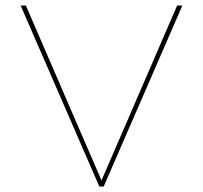

<svg xmlns="http://www.w3.org/2000/svg" viewBox="-20 -678 738 698"><path d="M643 -658 357 0H341L55 -658H74L349 -22L624 -658Z"/></svg>

Font: Ysabeau Infant Thin
Style: Regular
Weight: 200
Designer: Christian Thalmann (Catharsis Fonts)
Version: Version 0.003